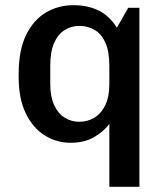

<svg xmlns="http://www.w3.org/2000/svg" viewBox="-20 -541 633 741"><path d="M402 180V-63Q381 -34 343.5 -12Q306 10 253 10Q198 10 152.5 -18.5Q107 -47 79.5 -103.5Q52 -160 52 -244V-255Q52 -347 80.5 -405.5Q109 -464 157 -492.5Q205 -521 263 -521Q320 -521 361.5 -500Q403 -479 431 -434L475 -511H518V180ZM286 -71Q318 -71 344.5 -87Q371 -103 386.5 -135.5Q402 -168 402 -216V-287Q402 -343 386.5 -377Q371 -411 344.5 -426Q318 -441 286 -441Q255 -441 229.5 -425Q204 -409 189 -375.5Q174 -342 174 -287V-216Q174 -168 189 -135.5Q204 -103 229.5 -87Q255 -71 286 -71Z"/></svg>

Font: Chivo Medium Medium
Style: Regular
Weight: 500
Version: Version 2.002